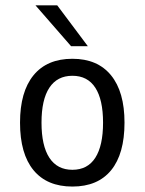

<svg xmlns="http://www.w3.org/2000/svg" viewBox="-20 -684 540 716"><path d="M250 -401.4Q193.4 -401.4 164.1 -356.9Q134.8 -312.5 134.8 -226.6Q134.8 -140.6 164.1 -95.7Q193.4 -50.8 250 -50.8Q306.6 -50.8 335.4 -95.7Q364.3 -140.6 364.3 -226.6Q364.3 -312.5 335.4 -356.9Q306.6 -401.4 250 -401.4ZM250 -464.8Q343.8 -464.8 394 -403.3Q444.3 -341.8 444.3 -226.6Q444.3 -110.4 394.5 -49.3Q344.7 11.7 250 11.7Q155.3 11.7 105 -49.3Q54.7 -110.4 54.7 -226.6Q54.7 -341.8 105 -403.3Q155.3 -464.8 250 -464.8ZM193.4 -664.1 307.6 -511.7H245.1L112.3 -664.1Z"/></svg>

Font: BabelStone Mayan Numerals
Style: Regular
Weight: 400
Designer: Andrew West
Foundry: BabelStone
Version: Version 11.000 June 09, 2018